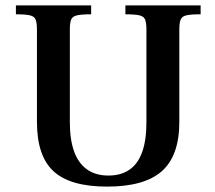

<svg xmlns="http://www.w3.org/2000/svg" viewBox="-20 -680 798 712"><path d="M377 12Q241 12 179 -44.5Q117 -101 117 -228V-570Q117 -594 112.5 -606.5Q108 -619 91.5 -623Q75 -627 39 -627V-660H318V-627Q282 -627 265 -623Q248 -619 243.5 -606.5Q239 -594 239 -570V-226Q239 -162 255 -118Q271 -74 303 -51.5Q335 -29 382 -29Q429 -29 460.5 -51Q492 -73 507.5 -117Q523 -161 523 -226V-570Q523 -594 518.5 -606.5Q514 -619 497.5 -623Q481 -627 445 -627V-660H724V-627Q687 -627 670.5 -623Q654 -619 649.5 -606.5Q645 -594 645 -570V-228Q645 -103 580.5 -45.5Q516 12 377 12Z"/></svg>

Font: Frank Ruhl Libre Medium
Style: Regular
Weight: 500
Designer: Yanek Iontef
Foundry: Fontef
Version: Version 6.004